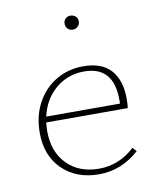

<svg xmlns="http://www.w3.org/2000/svg" viewBox="-73 -668 606 730"><g transform="rotate(-10 230.0 -303.5)"><path d="M221 -583Q221 -595 228.5 -602.5Q236 -610 248 -610Q260 -610 268 -602.5Q276 -595 276 -583Q276 -572 268 -564Q260 -556 248 -556Q236 -556 228.5 -564Q221 -572 221 -583ZM407 -59Q338 3 252 3Q164 3 110 -50Q56 -103 56 -191Q56 -256 83 -306Q110 -356 157 -384Q204 -412 262 -412Q334 -412 369 -372.5Q404 -333 404 -264Q404 -238 402 -226H87Q85 -204 85 -193Q85 -113 131.5 -65.5Q178 -18 255 -18Q333 -18 393 -74ZM91 -248H376V-263Q376 -392 262 -392Q199 -392 152.5 -353Q106 -314 91 -248Z"/></g></svg>

Font: Ysabeau Infant Extralight
Style: Regular
Weight: 200
Designer: Christian Thalmann (Catharsis Fonts)
Version: Version 0.003